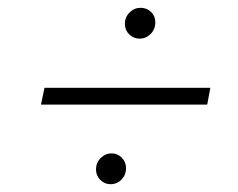

<svg xmlns="http://www.w3.org/2000/svg" viewBox="-20 -596 609 492"><path d="M85 -328 94 -371H519L511 -328ZM338 -497Q322 -497 311 -508Q300 -519 300 -535Q300 -552 312 -564Q324 -576 340 -576Q356 -576 367 -565.5Q378 -555 378 -539Q378 -521 366 -509Q354 -497 338 -497ZM263 -124Q248 -124 237 -135Q226 -146 226 -162Q226 -179 238 -191Q250 -203 266 -203Q281 -203 292 -192Q303 -181 303 -165Q303 -148 291.5 -136Q280 -124 263 -124Z"/></svg>

Font: Montserrat Light
Style: Italic
Weight: 300
Italic angle: -11.3°
Designer: Julieta Ulanovsky
Foundry: Julieta Ulanovsky
Version: Version 9.000; ttfautohint (v1.8.4.7-5d5b)